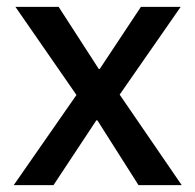

<svg xmlns="http://www.w3.org/2000/svg" viewBox="-20 -540 570 560"><path d="M20 0 203 -263 25 -520H151L268 -339H271L391 -520H507L329 -264L510 0H384L264 -189H261L136 0Z"/></svg>

Font: IBMPlexSans-Medium
Style: Regular
Weight: 500
Designer: Mike Abbink, Paul van der Laan, Pieter van Rosmalen
Foundry: Bold Monday
Version: Version 3.1